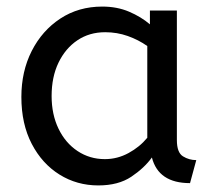

<svg xmlns="http://www.w3.org/2000/svg" viewBox="-20 -552 657 584"><path d="M279 12Q214 12 161 -21Q108 -54 76.5 -114.5Q45 -175 45 -257Q45 -335 76.5 -397Q108 -459 163.5 -495.5Q219 -532 291 -532Q336 -532 372.5 -516.5Q409 -501 436 -478V-520H518V-126Q518 -88 536.5 -76.5Q555 -65 577 -65L558 5Q462 5 442 -73Q419 -41 379.5 -14.5Q340 12 279 12ZM299 -68Q337 -68 371 -86.5Q405 -105 428 -133V-412Q401 -431 368.5 -442.5Q336 -454 300 -454Q252 -454 215.5 -429.5Q179 -405 158 -361.5Q137 -318 137 -260Q137 -204 158 -160.5Q179 -117 216 -92.5Q253 -68 299 -68Z"/></svg>

Font: ABeeZee
Style: Regular
Weight: 400
Designer: Anja Meiners
Foundry: Anja Meiners
Version: Version 1.003; ttfautohint (v1.8.3)